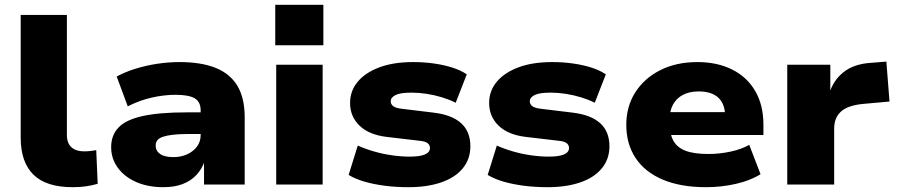

<svg xmlns="http://www.w3.org/2000/svg" viewBox="-20 -767 3727 798"><path d="M282 11Q172 11 119 -41Q66 -93 66 -195V-705H258V-206Q258 -184 266 -169Q274 -154 290 -146Q306 -138 330 -138Q344 -138 357 -139.5Q370 -141 380 -143L386 -3Q361 4 336.5 7.5Q312 11 282 11Z M658 11Q595 11 546 -10.5Q497 -32 469.5 -70Q442 -108 442 -155Q442 -205 472.5 -237Q503 -269 572 -284.5Q641 -300 757 -300H835V-210H761Q725 -210 699 -207Q673 -204 657 -198.5Q641 -193 634 -184Q627 -175 627 -162Q627 -140 645.5 -127Q664 -114 701 -114Q732 -114 757.5 -125.5Q783 -137 798.5 -157.5Q814 -178 814 -206V-308Q814 -344 789 -358.5Q764 -373 710 -373Q662 -373 611 -361.5Q560 -350 511 -325L465 -449Q500 -468 543.5 -481.5Q587 -495 634 -502Q681 -509 726 -509Q816 -509 876 -485Q936 -461 966.5 -410.5Q997 -360 997 -279V0H828V-98H831Q819 -64 796 -39.5Q773 -15 739 -2Q705 11 658 11Z M1124 -579V-747H1324V-579ZM1128 0V-498H1321V0Z M1678 11Q1626 11 1579.5 5Q1533 -1 1495 -12Q1457 -23 1429 -40L1467 -162Q1498 -148 1534.5 -137.5Q1571 -127 1609.5 -121.5Q1648 -116 1682 -116Q1725 -116 1746 -125Q1767 -134 1767 -152Q1767 -165 1756.5 -172.5Q1746 -180 1723 -182L1587 -198Q1513 -207 1474 -245Q1435 -283 1435 -339Q1435 -389 1466.5 -427Q1498 -465 1556.5 -487Q1615 -509 1697 -509Q1743 -509 1784.5 -503Q1826 -497 1860.5 -486Q1895 -475 1920 -458L1874 -340Q1848 -353 1817 -362.5Q1786 -372 1753.5 -377Q1721 -382 1691 -382Q1644 -382 1624 -372Q1604 -362 1604 -346Q1604 -334 1614 -326Q1624 -318 1649 -315L1781 -299Q1858 -290 1896.5 -255Q1935 -220 1935 -159Q1935 -106 1903.5 -67.5Q1872 -29 1814 -9Q1756 11 1678 11Z M2256 11Q2204 11 2157.5 5Q2111 -1 2073 -12Q2035 -23 2007 -40L2045 -162Q2076 -148 2112.5 -137.5Q2149 -127 2187.5 -121.5Q2226 -116 2260 -116Q2303 -116 2324 -125Q2345 -134 2345 -152Q2345 -165 2334.5 -172.5Q2324 -180 2301 -182L2165 -198Q2091 -207 2052 -245Q2013 -283 2013 -339Q2013 -389 2044.5 -427Q2076 -465 2134.5 -487Q2193 -509 2275 -509Q2321 -509 2362.5 -503Q2404 -497 2438.5 -486Q2473 -475 2498 -458L2452 -340Q2426 -353 2395 -362.5Q2364 -372 2331.5 -377Q2299 -382 2269 -382Q2222 -382 2202 -372Q2182 -362 2182 -346Q2182 -334 2192 -326Q2202 -318 2227 -315L2359 -299Q2436 -290 2474.5 -255Q2513 -220 2513 -159Q2513 -106 2481.5 -67.5Q2450 -29 2392 -9Q2334 11 2256 11Z M2914 11Q2809 11 2734.5 -20.5Q2660 -52 2621.5 -110.5Q2583 -169 2583 -248Q2583 -324 2620 -382.5Q2657 -441 2723.5 -475Q2790 -509 2879 -509Q2961 -509 3023 -478Q3085 -447 3119 -388.5Q3153 -330 3153 -248V-206H2740V-301H3011L2994 -285Q2993 -336 2965 -361.5Q2937 -387 2884 -387Q2846 -387 2819 -373Q2792 -359 2777.5 -333Q2763 -307 2763 -268V-255Q2763 -211 2778.5 -182.5Q2794 -154 2829 -140.5Q2864 -127 2924 -127Q2971 -127 3017 -137Q3063 -147 3094 -165L3141 -43Q3100 -17 3039.5 -3Q2979 11 2914 11Z M3252 0V-498H3431V-371H3425Q3440 -430 3484.5 -466Q3529 -502 3602 -506L3664 -511L3677 -345L3566 -335Q3504 -329 3475.5 -303.5Q3447 -278 3447 -232V0Z"/></svg>

Font: Nunito Sans 10pt SemiExpanded Black
Style: Regular
Weight: 900
Width: 6
Designer: Vernon Adams
Foundry: Vernon Adams
Version: Version 3.101;gftools[0.9.27]